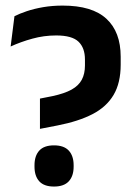

<svg xmlns="http://www.w3.org/2000/svg" viewBox="-20 -672 497 704"><path d="M126.5 -199.5V-310.5L172 -319.5Q216.5 -329 242.5 -343.5Q268.5 -358 280 -379.8Q291.5 -401.5 291.5 -432V-453.5Q291.5 -496.5 267.8 -519.2Q244 -542 186 -542Q141 -542 98.5 -530.2Q56 -518.5 19 -501.5L33 -612.5Q51.5 -622 78.2 -631Q105 -640 138.5 -645.8Q172 -651.5 210 -651.5Q318 -651.5 370.2 -603.2Q422.5 -555 422.5 -464V-435Q422.5 -368 396.5 -324Q370.5 -280 319.2 -253.5Q268 -227 191 -212ZM178 12Q141.5 12 124 -7.2Q106.5 -26.5 106.5 -61V-66Q106.5 -100.5 124 -119.8Q141.5 -139 178 -139Q214.5 -139 232.2 -119.8Q250 -100.5 250 -66V-61Q250 -26.5 232.2 -7.2Q214.5 12 178 12Z"/></svg>

Font: Anek Gurmukhi SemiBold
Style: Regular
Weight: 600
Designer: Sarang Kulkarni (Gurmukhi), Yesha Goshar (Latin)
Foundry: Ek Type
Version: Version 1.003